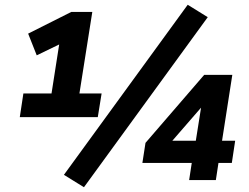

<svg xmlns="http://www.w3.org/2000/svg" viewBox="-20 -755 1042 805"><path d="M63 -264 78 -363H196L233 -600H293L134 -523L98 -614L279 -705H367L313 -363H406L390 -264ZM332 30 248 -22 767 -735 851 -683ZM773 0 784 -72H577L590 -156L836 -441H954L911 -165H966L952 -72H896L885 0ZM801 -165 827 -329H845L687 -147L685 -165Z"/></svg>

Font: Nunito Sans 10pt ExtraBold
Style: Italic
Weight: 800
Italic angle: -9°
Designer: Vernon Adams
Foundry: Vernon Adams
Version: Version 3.101;gftools[0.9.27]